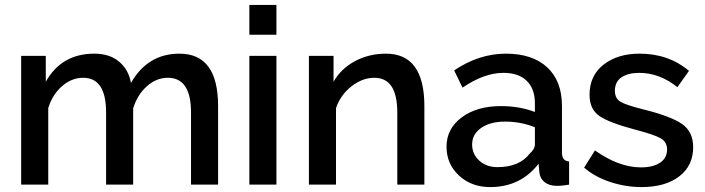

<svg xmlns="http://www.w3.org/2000/svg" viewBox="-20 -750 2866 780"><path d="M866 -319V0H756V-293Q756 -434 662 -434Q615 -434 576.5 -399.5Q538 -365 521 -310V0H411V-293Q411 -434 318 -434Q271 -434 232 -400Q193 -366 176 -311V0H66V-523H166V-418Q230 -532 363 -532Q426 -532 464.5 -499Q503 -466 512 -413Q580 -532 709 -532Q866 -532 866 -319Z M1103 0H993V-523H1103ZM1103 -609H993V-730H1103Z M1704 -319V0H1594V-293Q1594 -434 1501 -434Q1452 -434 1407.5 -399Q1363 -364 1345 -311V0H1235V-523H1335V-418Q1365 -471 1422 -501.5Q1479 -532 1548 -532Q1704 -532 1704 -319Z M1971 10Q1895 10 1844.5 -37Q1794 -84 1794 -154Q1794 -227 1855.5 -273Q1917 -319 2015 -319Q2091 -319 2153 -295V-331Q2153 -389 2120 -421.5Q2087 -454 2025 -454Q1947 -454 1859 -394L1825 -464Q1926 -532 2035 -532Q2143 -532 2203 -476.5Q2263 -421 2263 -319V-130Q2263 -96 2292 -94V0Q2266 5 2242 5Q2211 5 2192 -10.5Q2173 -26 2171 -52L2168 -85Q2095 10 1971 10ZM2001 -71Q2090 -71 2132 -126Q2153 -144 2153 -164V-233Q2096 -256 2032 -256Q1972 -256 1935 -230.5Q1898 -205 1898 -163Q1898 -124 1927 -97.5Q1956 -71 2001 -71Z M2586 10Q2522 10 2459.5 -10.5Q2397 -31 2353 -69L2397 -139Q2494 -70 2584 -70Q2633 -70 2661.5 -89Q2690 -108 2690 -143Q2690 -174 2662.5 -189Q2635 -204 2558 -224Q2453 -252 2414 -279.5Q2375 -307 2375 -365Q2375 -443 2432 -487.5Q2489 -532 2578 -532Q2697 -532 2779 -462L2732 -396Q2659 -454 2577 -454Q2532 -454 2505 -436Q2478 -418 2478 -381Q2478 -350 2501 -336.5Q2524 -323 2592 -306Q2705 -278 2750.5 -246.5Q2796 -215 2796 -152Q2796 -77 2739.5 -33.5Q2683 10 2586 10Z"/></svg>

Font: Raleway
Style: Regular
Weight: 600
Designer: Matt McInerney, Pablo Impallari, Rodrigo Fuenzalida
Foundry: Matt McInerney, Pablo Impallari, Rodrigo Fuenzalida
Version: Version 1.000;PS 001.001;hotconv 1.0.56; ttfautohint (v1.5)